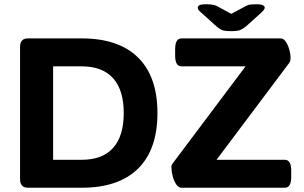

<svg xmlns="http://www.w3.org/2000/svg" viewBox="-20 -880 1423 900"><path d="M111 0Q74 0 74 -40V-660Q74 -700 111 -700H363Q536 -700 627 -610.5Q718 -521 718 -350Q718 -179 627 -89.5Q536 0 363 0ZM229 -131H363Q460 -131 510 -186.5Q560 -242 560 -350Q560 -458 510 -513.5Q460 -569 363 -569H229ZM831 0Q816 0 805.5 -16.5Q795 -33 789.5 -54Q784 -75 784 -88Q784 -91 783.5 -98.5Q783 -106 791 -116L1131 -569H831Q801 -569 801 -619V-650Q801 -700 831 -700H1295Q1310 -700 1320.5 -683.5Q1331 -667 1336.5 -646Q1342 -625 1342 -612Q1342 -602 1341 -596.5Q1340 -591 1335 -584L995 -131H1315Q1345 -131 1345 -81V-50Q1345 0 1315 0ZM1181 -860Q1206 -860 1213.5 -855Q1221 -850 1221 -845Q1221 -842 1218.5 -836.5Q1216 -831 1204 -820L1134 -757Q1119 -745 1106.5 -739.5Q1094 -734 1064 -734Q1033 -734 1020 -739.5Q1007 -745 993 -758L924 -820Q911 -831 909 -836.5Q907 -842 907 -845Q907 -850 914 -855Q921 -860 947 -860Q959 -860 972.5 -858.5Q986 -857 996 -852L1064 -815L1135 -853Q1144 -858 1155.5 -859Q1167 -860 1181 -860Z"/></svg>

Font: Asap Semi Expanded
Style: Bold
Weight: 700
Width: 6
Designer: Pablo Cosgaya
Foundry: Omnibus-Type
Version: Version 3.001; ttfautohint (v1.8.4.7-5d5b)